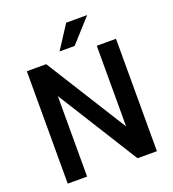

<svg xmlns="http://www.w3.org/2000/svg" viewBox="-159 -1022 1026 1141"><g transform="rotate(-20 354.5 -451.0)"><path d="M636.2 -710.9V0H513.7L194.8 -509.3V0H72.3V-710.9H194.8L514.6 -200.7V-710.9ZM295.4 -754.9 390.6 -901.9H523.4L390.6 -754.9Z"/></g></svg>

Font: Vazirmatn RD FD Medium
Style: Regular
Weight: 500
Designer: Saber Rastikerdar
Foundry: Saber Rastikerdar
Version: Version 33.003